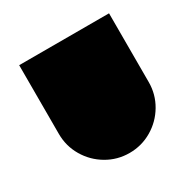

<svg xmlns="http://www.w3.org/2000/svg" viewBox="-155 -861 1051 1040"><g transform="rotate(-30 370.0 -340.5)"><path d="M89 -266V-696H651V-266Q651 -190 613 -125.5Q575 -61 510.5 -23Q446 15 370 15Q294 15 229.5 -23Q165 -61 127 -125.5Q89 -190 89 -266Z"/></g></svg>

Font: Major Mono Display
Style: Regular
Weight: 400
Designer: Emre Parlak
Foundry: Emre Parlak
Version: Version 2.000; ttfautohint (v1.8) -l 8 -r 50 -G 200 -x 14 -D